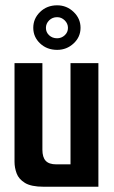

<svg xmlns="http://www.w3.org/2000/svg" viewBox="-20 -710 434 730"><path d="M146 0Q98.6 0 74.9 -14.5Q51.2 -29 43.2 -50.9Q35.2 -72.7 35.2 -94.7V-470H141.2V-140.7Q141.2 -112.2 153.7 -98.7Q166.2 -85.1 194 -85.1H248.1V-470H354.1V0ZM197.4 -520.4Q158.4 -520.4 132.5 -544.9Q106.5 -569.3 106.5 -604.3Q106.5 -639.5 132.5 -664.6Q158.4 -689.8 197.4 -689.8Q233.6 -689.8 259.9 -664.6Q286.2 -639.5 286.2 -604.3Q286.2 -569.3 259.9 -544.9Q233.6 -520.4 197.4 -520.4ZM197.2 -564.5Q213.7 -564.5 226.1 -575.9Q238.4 -587.2 238.4 -603.9Q238.4 -620.5 226 -632.6Q213.6 -644.7 197.3 -644.7Q179.1 -644.7 166.9 -632.6Q154.6 -620.5 154.6 -603.9Q154.6 -587.2 166.8 -575.9Q179 -564.5 197.2 -564.5Z"/></svg>

Font: Smooch Sans Thin
Style: Regular
Weight: 100
Designer: Robert E. Leuschke
Foundry: Robert E. Leuschke
Version: Version 1.010